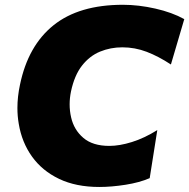

<svg xmlns="http://www.w3.org/2000/svg" viewBox="-20 -748 772 783"><path d="M385 14.5Q290 14.5 221 -18.5Q152 -51.5 110.5 -109.5Q69 -167.5 56.5 -243Q51 -274.5 51 -307.5Q51 -353.5 61.5 -402.5Q94.5 -562 198.5 -645.2Q302.5 -728.5 481.5 -728.5Q545 -728.5 613.5 -713Q682 -697.5 731.5 -670L677 -485Q626 -518.5 578 -536.8Q530 -555 479 -555Q430.5 -555 388 -537.5Q345.5 -520 314.5 -480.5Q283.5 -441 269.5 -375Q264 -348.5 264 -322.5Q264 -295.5 270 -269.5Q281.5 -218.5 319.8 -185.8Q358 -153 426 -153Q467.5 -153 518 -168.8Q568.5 -184.5 621.5 -217.5L590.5 -21.5Q549 -3.5 491.8 5.5Q434.5 14.5 385 14.5Z"/></svg>

Font: Heraclito ExtraBold
Style: Italic
Weight: 800
Italic angle: -12°
Designer: Kostas Bartsokas (font) & Cristiano Sobral (main changes)
Foundry: Kostas Bartsokas (font) & Cristiano Sobral (main changes)
Version: Version 1.00;July 8, 2020;FontCreator 13.0.0.2655 64-bit